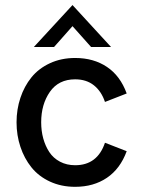

<svg xmlns="http://www.w3.org/2000/svg" viewBox="-20 -731 560 760"><path d="M277.5 8.5Q222.5 8.5 177.8 -12.2Q133 -33 104.5 -68.5Q76 -104 60.8 -149.8Q45.5 -195.5 45.5 -247Q45.5 -298 60.8 -343.8Q76 -389.5 104.5 -424.8Q133 -460 177.8 -480.8Q222.5 -501.5 277.5 -501.5Q350.5 -501.5 403.2 -466.2Q456 -431 481.5 -361L395.5 -327.5Q381.5 -369.5 351.8 -393.2Q322 -417 277.5 -417Q212 -417 177.5 -367.5Q143 -318 143 -247Q143 -213 151.2 -183Q159.5 -153 175.2 -129Q191 -105 217.5 -91Q244 -77 277.5 -77Q365.5 -77 395.5 -166L481.5 -132.5Q456 -63 403.2 -27.2Q350.5 8.5 277.5 8.5ZM114 -545 267 -711 419.5 -545H340.5L267 -627.5L194 -545Z"/></svg>

Font: HK Grotesk Medium
Style: Regular
Weight: 500
Designer: Alfredo Marco Pradil
Foundry: Hanken Design Co.
Version: Version 3.001;FEAKit 1.0